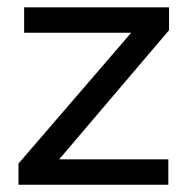

<svg xmlns="http://www.w3.org/2000/svg" viewBox="-20 -508 522 528"><path d="M444.8 -487.8V-424.8L142.6 -69.8H442.9V0H30.8V-58.1L340.8 -418H46.4V-487.8Z"/></svg>

Font: HK Grotesk Medium Legacy
Style: Regular
Weight: 500
Designer: Alfredo Marco Pradil
Foundry: Hanken Design Co.
Version: Version 2.022;PS 002.022;hotconv 1.0.88;makeotf.lib2.5.64775